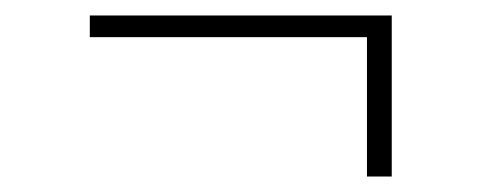

<svg xmlns="http://www.w3.org/2000/svg" viewBox="-20 -458 622 248"><path d="M454 -230V-410H96V-438H486V-230Z"/></svg>

Font: Gantari Thin
Style: Regular
Weight: 250
Designer: Anugrah Pasau
Foundry: Lafontype
Version: Version 1.000